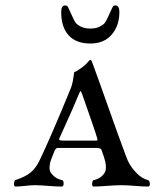

<svg xmlns="http://www.w3.org/2000/svg" viewBox="-20 -683 595 706"><path d="M237 -642Q239 -638 245.5 -623.5Q252 -609 257 -601Q262 -593 276.5 -585.5Q291 -578 312 -578Q333 -578 347.5 -585.5Q362 -593 367 -601Q372 -609 378.5 -623.5Q385 -638 387 -642Q388 -643 391 -650.5Q394 -658 396.5 -660.5Q399 -663 404 -663Q419 -663 419 -639Q419 -589 391 -556Q363 -523 312 -523Q260 -523 232.5 -553Q205 -583 205 -639Q205 -663 220 -663Q225 -663 227.5 -660.5Q230 -658 233 -650.5Q236 -643 237 -642ZM37 3Q31 3 31.5 -8Q32 -19 37 -21Q74 -33 94 -50Q111 -64 125 -92Q169 -184 241 -360Q246 -374 248 -386Q249 -391 250 -399Q251 -407 252 -412L253 -418Q259 -419 276 -431Q293 -443 298 -449Q310 -463 312 -463Q316 -463 319 -454Q339 -400 378.5 -288Q418 -176 444 -107Q455 -75 479 -50Q501 -26 524 -21Q530 -19 531 -8Q532 3 524 3Q506 3 476.5 0.5Q447 -2 428 -2Q406 -2 373 0.5Q340 3 324 3Q320 3 319 -3Q318 -9 320 -15Q322 -21 325 -21Q351 -26 365 -48Q373 -62 367 -89Q365 -100 353 -132Q351 -139 334 -139H192Q185 -139 180 -127Q164 -87 164 -84Q160 -59 165 -51Q180 -27 207 -21Q214 -20 214 -8.5Q214 3 207 3Q187 3 157 0.5Q127 -2 108 -2Q94 -2 72 0.5Q50 3 37 3ZM270 -337Q249 -285 199 -176Q196 -170 199 -168Q202 -166 212 -166H329Q337 -166 338 -167Q339 -168 337 -176Q331 -198 282 -337Q279 -345 277.5 -347Q276 -349 274.5 -347Q273 -345 270 -337Z"/></svg>

Font: EB Garamond 12 All SC
Style: AllSC
Weight: 400
Version: Version 0.016 ; ttfautohint (v0.97) -l 8 -r 50 -G 200 -x 0 -